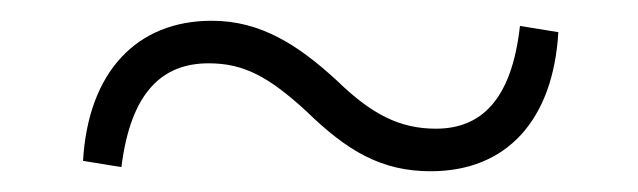

<svg xmlns="http://www.w3.org/2000/svg" viewBox="-20 -465 615 185"><path d="M305 -387C267 -422 231 -445 184 -445C112 -445 65 -396 60 -310L97 -304C106 -377 137 -404 181 -404C215 -404 239 -391 275 -358C315 -319 348 -300 395 -300C468 -300 513 -349 518 -434L481 -440C473 -368 443 -341 400 -341C365 -341 338 -355 305 -387Z"/></svg>

Font: Noto Serif CJK SC Light
Style: Regular
Weight: 300
Designer: Ryoko NISHIZUKA 西塚涼子 (kana & ideographs); Frank Grießhammer (Latin, Greek & Cyrillic); Wenlong ZHANG 张文龙 (bopomofo); San
Foundry: Adobe
Version: Version 2.001;hotconv 1.1.0;makeotfexe 2.6.0